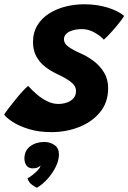

<svg xmlns="http://www.w3.org/2000/svg" viewBox="-61 -582 604 903"><path d="M181.2 39.4Q120.9 39.4 74.8 25.1Q28.6 10.8 -1.2 -8.6Q-31 -27.9 -41.4 -43.1Q-36 -52.1 -22.2 -70.5Q-8.4 -88.9 9.1 -110.4Q26.5 -132 43.3 -150.6Q60.1 -169.1 71.4 -178.1Q89.8 -157.4 112.8 -137.7Q135.8 -118 161.6 -105.6Q187.4 -93.1 213.1 -93.1Q234.1 -93.1 253.2 -99.6Q272.2 -106.1 284.4 -119.6Q296.5 -133 296.5 -153.9Q296.5 -178.6 271.2 -197.5Q246 -216.4 208.4 -233.4Q175 -249 149.2 -269.8Q123.5 -290.5 108.9 -318.6Q94.2 -346.8 94.2 -383.6Q94.2 -429 114.6 -462.6Q135 -496.2 169.6 -518.2Q204.1 -540.2 247 -551.1Q289.9 -561.9 335.2 -561.9Q395.5 -561.9 445.9 -546.1Q496.2 -530.2 523 -507.1Q517.5 -497.5 502.3 -477.9Q487.1 -458.4 467.4 -436.2Q447.8 -414 427.4 -395.4Q411.8 -413.1 383.4 -429.1Q355.1 -445.1 324.1 -445.1Q310.5 -445.1 295.8 -442.8Q281.1 -440.4 268.3 -434.7Q255.5 -429 247.6 -419.6Q239.8 -410.1 239.8 -396.4Q239.8 -378 259 -363.4Q278.2 -348.9 316.2 -331.8Q348.9 -317.9 378.9 -295.4Q409 -272.9 428.3 -241.1Q447.6 -209.2 447.6 -167.1Q447.6 -100.6 409.8 -54.6Q372 -8.5 311.2 15.4Q250.5 39.4 181.2 39.4ZM112.6 301.2Q107.2 298.9 90.9 288.1Q74.5 277.2 68.2 256.6Q78 251.8 91.7 241.1Q105.4 230.5 116.4 218.9Q127.4 207.2 128.5 200.4Q129.2 198.2 129.1 196.9Q124.4 202.2 115.5 206Q106.6 209.8 92.8 209.8Q73 209.8 63.4 196.1Q53.8 182.5 53.8 163.8Q53.8 126.2 81.2 105.9Q108.6 85.6 147.4 85.6Q174.5 85.6 195.4 100.2Q216.2 114.8 216.2 144.2Q216.2 171.9 201.4 202.2Q186.6 232.5 163.1 258.8Q139.5 285 112.6 301.2Z"/></svg>

Font: Grandstander Thin
Style: Italic
Weight: 100
Italic angle: -15°
Designer: Tyler Finck
Foundry: Etcetera Type Co
Version: Version 1.200